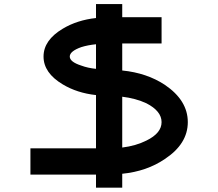

<svg xmlns="http://www.w3.org/2000/svg" viewBox="-20 -832 1040 915"><path d="M437.5 -125V-378.9Q347.7 -388.7 279.3 -429.7Q187.5 -484.4 187.5 -562.5Q187.5 -640.6 279.3 -695.3Q347.7 -736.3 437.5 -746.1V-812.5H562.5V-750H750V-625H562.5V-496.1Q679.7 -484.4 765.6 -427.7Q875 -353.5 875 -250Q875 -146.5 765.6 -74.2Q679.7 -15.6 562.5 -3.9V62.5H437.5V0H125V-125ZM437.5 -503.9V-621.1Q398.4 -617.2 367.2 -607.4Q312.5 -587.9 312.5 -562.5Q312.5 -537.1 367.2 -519.5Q398.4 -507.8 437.5 -503.9ZM562.5 -371.1V-128.9Q627 -136.7 677.7 -162.1Q750 -197.3 750 -250Q750 -302.7 677.7 -339.8Q627 -363.3 562.5 -371.1Z"/></svg>

Font: Xanmono
Style: Regular
Weight: 400
Designer: GGBotNet
Foundry: GGBotNet
Version: 1.00